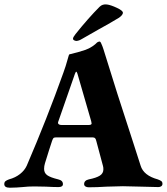

<svg xmlns="http://www.w3.org/2000/svg" viewBox="-25 -872 779 897"><path d="M-5 -12Q-5 -21 0.5 -25.5Q6 -30 17 -34Q47 -42 68.5 -59Q90 -76 100 -98Q195 -319 271 -532Q283 -565 290 -591.5Q297 -618 299 -618Q342 -628 374 -639Q391 -645 406 -655Q421 -665 429 -674Q437 -678 439 -678Q444 -678 447 -671Q454 -656 458 -643Q520 -441 595 -213L632 -98Q646 -52 712 -34Q723 -30 728.5 -26Q734 -22 734 -13Q734 -6 728.5 -2Q723 2 715 2Q695 2 635 0Q573 -2 549 -2Q529 -2 473 0Q427 3 389 3Q380 3 374 -1Q368 -5 368 -12Q368 -29 390 -34Q425 -41 441.5 -51.5Q458 -62 458 -81Q458 -91 456 -97L425 -213Q423 -222 419.5 -226Q416 -230 409 -230H235Q227 -230 224 -226Q221 -222 218 -213L204 -170Q201 -159 195 -141Q189 -123 185 -109Q181 -96 181 -83Q181 -64 195.5 -53.5Q210 -43 247 -34Q269 -29 269 -12Q269 2 248 2Q225 2 189 0L135 -1Q107 -1 80 2Q71 3 53 4Q35 5 21 5Q-5 5 -5 -12ZM388 -288Q403 -288 403 -295Q403 -296 401 -306L337 -527Q334 -537 331 -537Q329 -537 325 -527L248 -306Q246 -302 246 -298Q246 -293 251 -290.5Q256 -288 263 -288ZM316 -691Q316 -698 328 -713Q388 -788 440 -840Q454 -854 475 -851Q492 -849 522 -835Q552 -821 549 -810Q546 -799 529 -788Q481 -759 433 -733L356 -689Q348 -684 340 -682Q332 -680 329 -681Q316 -684 316 -691Z"/></svg>

Font: EB Garamond ExtraBold
Style: Regular
Weight: 800
Designer: Georg Duffner and Octavio Pardo
Foundry: Georg Duffner
Version: Version 1.000